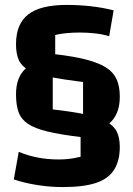

<svg xmlns="http://www.w3.org/2000/svg" viewBox="-20 -638 539 779"><path d="M194 -367V-194Q275 -185 328 -173.5Q381 -162 411.5 -145Q442 -128 454 -103.5Q466 -79 466 -42Q466 15 442.5 51.5Q419 88 368.5 104.5Q318 121 235 121Q184 121 132.5 113Q81 105 36 90L56 -22Q130 9 218 9Q241 9 261.5 6.5Q282 4 307 -2V-82Q224 -92 172.5 -104.5Q121 -117 93.5 -135.5Q66 -154 55.5 -182.5Q45 -211 45 -255Q45 -322 81 -357Q117 -392 193 -400ZM317 -127V-305Q231 -316 177 -327Q123 -338 94.5 -354.5Q66 -371 55.5 -396Q45 -421 45 -459Q45 -541 94.5 -579.5Q144 -618 250 -618Q302 -618 350 -612.5Q398 -607 441 -596L423 -491Q397 -499 366 -502.5Q335 -506 303 -506Q276 -506 249.5 -503.5Q223 -501 204 -496V-418Q282 -409 332.5 -395.5Q383 -382 412 -363Q441 -344 453.5 -315.5Q466 -287 466 -246Q466 -182 433 -146.5Q400 -111 329 -99Z"/></svg>

Font: Changa SemiBold
Style: Regular
Weight: 600
Designer: Eduardo Rodriguez Tunni
Foundry: Eduardo Rodriguez Tunni
Version: Version 3.002; ttfautohint (v1.8.2)